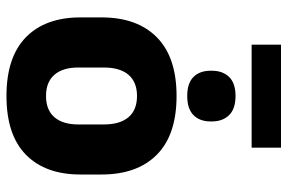

<svg xmlns="http://www.w3.org/2000/svg" viewBox="-166 -699 879 587"><g transform="rotate(90 273.5 -405.5)"><path d="M116.5 -735.3V-825.1H431.5V-735.3ZM273.4 14.2Q154.7 14.2 93.9 -45.2Q33.2 -104.6 33.2 -211.9V-276.5Q33.2 -385.4 94.1 -445.6Q155 -505.8 273.4 -505.8Q392.2 -505.8 452.9 -445.6Q513.5 -385.4 513.5 -276.5V-211.9Q513.5 -104.6 453 -45.2Q392.6 14.2 273.4 14.2ZM273.4 -106.7Q316.2 -106.7 338.3 -132.3Q360.5 -157.9 360.5 -205.5V-283.2Q360.5 -332.8 338.3 -358.9Q316.2 -384.9 273.4 -384.9Q231 -384.9 208.7 -358.9Q186.4 -332.8 186.4 -283.2V-205.5Q186.4 -157.9 208.7 -132.3Q231 -106.7 273.4 -106.7ZM273.3 -538.4Q234.3 -538.4 215.2 -557.6Q196.2 -576.8 196.2 -610V-613.3Q196.2 -646.7 215.2 -666.4Q234.3 -686.1 273.3 -686.1Q312.8 -686.1 332 -666.4Q351.3 -646.7 351.3 -613.3V-610Q351.3 -576.8 332 -557.6Q312.8 -538.4 273.3 -538.4Z"/></g></svg>

Font: Anek Latin Medium
Style: Regular
Weight: 500
Designer: Yesha Goshar
Foundry: Ek Type
Version: Version 1.003